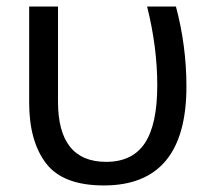

<svg xmlns="http://www.w3.org/2000/svg" viewBox="-20 -556 633 586"><path d="M297 10Q172 10 120.5 -57.5Q69 -125 69 -243V-536H157V-246Q157 -62 304 -62Q384 -62 422 -119Q460 -176 460 -296Q460 -412 429 -536H517Q549 -416 549 -292Q549 10 297 10Z"/></svg>

Font: Advent Sans Logo
Style: Regular
Weight: 400
Designer: Types & Symbols
Foundry: Types & Symbols
Version: Version 1.002